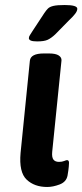

<svg xmlns="http://www.w3.org/2000/svg" viewBox="-20 -738 328 765"><path d="M168 7Q117 7 86 -22.5Q55 -52 62 -129L99 -496Q102 -525 155 -525H175Q202 -525 214 -517Q226 -509 225 -497L188 -133Q186 -111 193 -102Q200 -93 215 -93Q227 -93 235.5 -96.5Q244 -100 247 -100Q255 -100 255 -89Q255 -86 254 -73.5Q253 -61 249 -38Q244 -13 217.5 -3Q191 7 168 7ZM128 -573Q110 -573 102.5 -576.5Q95 -580 95 -586Q95 -592 99.5 -598.5Q104 -605 110 -615L156 -685Q164 -697 171 -704Q178 -711 193 -714.5Q208 -718 238 -718Q288 -718 288 -703Q288 -694 279 -682.5Q270 -671 255 -657L200 -601Q184 -586 170 -579.5Q156 -573 128 -573Z"/></svg>

Font: Asap Semi Expanded Semi Expanded SemiBold
Style: Italic
Weight: 600
Width: 6
Italic angle: -6°
Designer: Pablo Cosgaya
Foundry: Omnibus-Type
Version: Version 3.001; ttfautohint (v1.8.4.7-5d5b)